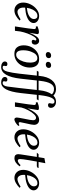

<svg xmlns="http://www.w3.org/2000/svg" viewBox="1178 -1948 1015 3412"><g transform="rotate(90 1686.0 -242.5)"><path d="M26 -147Q26 -214 59.5 -280Q93 -346 148 -388Q203 -430 264 -430Q318 -430 354 -401.5Q390 -373 390 -332Q390 -297 362 -265Q334 -233 272.5 -210.5Q211 -188 116 -181L115 -154Q115 -104 136.5 -74.5Q158 -45 192 -45Q237 -45 324 -100L346 -84Q306 -43 259.5 -17Q213 9 167 9Q106 9 66 -34Q26 -77 26 -147ZM319 -338Q319 -364 304.5 -382Q290 -400 262 -400Q196 -400 153 -319Q127 -268 120 -213Q215 -220 267 -254.5Q319 -289 319 -338Z M497 -341Q497 -373 468 -373Q460 -373 452 -371L447 -400Q476 -412 500.5 -419Q525 -426 550 -426Q587 -426 587 -398Q582 -365 562 -255Q592 -332 627 -381Q662 -430 706 -430Q736 -430 755 -408.5Q774 -387 774 -358Q774 -335 761 -316.5Q748 -298 722 -298Q706 -298 697 -305.5Q688 -313 688 -326Q688 -335 694 -346.5Q700 -358 700 -363Q700 -370 695 -375Q690 -380 682 -380Q659 -380 630 -335.5Q601 -291 576.5 -224.5Q552 -158 540 -96L528 0H450Q497 -303 497 -341Z M786 -156Q786 -227 816.5 -290Q847 -353 902.5 -391.5Q958 -430 1030 -430Q1108 -430 1144.5 -384.5Q1181 -339 1181 -264Q1181 -193 1150.5 -130Q1120 -67 1064.5 -28.5Q1009 10 937 10Q859 10 822.5 -35.5Q786 -81 786 -156ZM1075 -152Q1094 -211 1093 -272Q1091 -397 1016 -398Q941 -401 898 -285Q874 -221 874 -148Q874 -23 951 -22Q1032 -21 1075 -152ZM1079 -589Q1079 -613 1097 -628Q1115 -643 1141 -643Q1163 -643 1175.5 -632Q1188 -621 1188 -602Q1188 -577 1171 -562.5Q1154 -548 1127 -548Q1106 -548 1092.5 -559Q1079 -570 1079 -589ZM905 -589Q905 -613 923 -628Q941 -643 967 -643Q989 -643 1001.5 -632Q1014 -621 1014 -602Q1014 -577 997 -562.5Q980 -548 953 -548Q932 -548 918.5 -559Q905 -570 905 -589Z M1073 178Q1073 160 1084.5 147Q1096 134 1118 134Q1133 134 1144 140.5Q1155 147 1155 162Q1155 168 1152 178Q1149 188 1149 193Q1149 218 1180 218Q1231 218 1253 134.5Q1275 51 1289 -72L1324 -389H1238L1255 -420H1328L1330 -440Q1343 -574 1402.5 -652Q1462 -730 1563 -730Q1644 -730 1692 -669L1673 -635Q1637 -696 1558 -694Q1446 -694 1418 -454L1414 -420H1629V-389H1411L1379 -102Q1340 245 1172 245Q1131 245 1102 226.5Q1073 208 1073 178ZM1348 178Q1348 160 1359.5 147Q1371 134 1393 134Q1408 134 1419 140.5Q1430 147 1430 162Q1430 168 1427 178Q1424 188 1424 193Q1424 218 1455 218Q1506 218 1518 134.5Q1530 51 1544 -72L1585 -440Q1599 -568 1651.5 -649Q1704 -730 1788 -730Q1836 -730 1866.5 -704Q1897 -678 1897 -639Q1897 -617 1885.5 -602.5Q1874 -588 1850 -588Q1814 -588 1814 -617Q1814 -624 1818 -638Q1823 -650 1823 -663Q1823 -703 1783 -703Q1702 -703 1673 -454L1669 -420H1764L1745 -389H1666L1634 -102Q1595 245 1447 245Q1406 245 1377 226.5Q1348 208 1348 178Z M2069 -35Q2069 -52 2091 -166Q2117 -284 2117 -324Q2117 -347 2105.5 -361Q2094 -375 2074 -375Q2044 -375 2007 -334.5Q1970 -294 1938 -233Q1906 -172 1891 -114L1877 0H1799Q1846 -303 1846 -341Q1846 -373 1817 -373Q1809 -373 1801 -371L1796 -400Q1825 -412 1849.5 -419Q1874 -426 1899 -426Q1936 -426 1936 -407Q1936 -395 1906 -222Q1942 -309 1994 -369.5Q2046 -430 2110 -430Q2151 -430 2175 -405Q2199 -380 2199 -340Q2199 -318 2192.5 -285.5Q2186 -253 2170 -183Q2152 -105 2151 -90Q2151 -82 2155 -74.5Q2159 -67 2170 -67Q2187 -67 2207 -80L2219 -60Q2188 -28 2155.5 -9Q2123 10 2101 10Q2087 10 2078 -2.5Q2069 -15 2069 -35Z M2278 -147Q2278 -214 2311.5 -280Q2345 -346 2400 -388Q2455 -430 2516 -430Q2570 -430 2606 -401.5Q2642 -373 2642 -332Q2642 -297 2614 -265Q2586 -233 2524.5 -210.5Q2463 -188 2368 -181L2367 -154Q2367 -104 2388.5 -74.5Q2410 -45 2444 -45Q2489 -45 2576 -100L2598 -84Q2558 -43 2511.5 -17Q2465 9 2419 9Q2358 9 2318 -34Q2278 -77 2278 -147ZM2571 -338Q2571 -364 2556.5 -382Q2542 -400 2514 -400Q2448 -400 2405 -319Q2379 -268 2372 -213Q2467 -220 2519 -254.5Q2571 -289 2571 -338Z M2720 -57Q2720 -81 2737 -186L2769 -389H2694L2721 -420H2774L2791 -524L2881 -540L2858 -420H2965V-405L2936 -389H2852L2828 -254Q2807 -130 2807 -91Q2807 -51 2835 -51Q2866 -51 2915 -100L2937 -84Q2870 9 2791 9Q2754 9 2737 -9Q2720 -27 2720 -57Z M2999 -147Q2999 -214 3032.5 -280Q3066 -346 3121 -388Q3176 -430 3237 -430Q3291 -430 3327 -401.5Q3363 -373 3363 -332Q3363 -297 3335 -265Q3307 -233 3245.5 -210.5Q3184 -188 3089 -181L3088 -154Q3088 -104 3109.5 -74.5Q3131 -45 3165 -45Q3210 -45 3297 -100L3319 -84Q3279 -43 3232.5 -17Q3186 9 3140 9Q3079 9 3039 -34Q2999 -77 2999 -147ZM3292 -338Q3292 -364 3277.5 -382Q3263 -400 3235 -400Q3169 -400 3126 -319Q3100 -268 3093 -213Q3188 -220 3240 -254.5Q3292 -289 3292 -338Z"/></g></svg>

Font: Unna
Style: Italic
Weight: 400
Italic angle: -8.05°
Designer: Jorge de Buen Unna
Foundry: Omnibus-Type
Version: Version 2.008